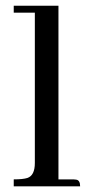

<svg xmlns="http://www.w3.org/2000/svg" viewBox="-20 -655 327 675"><path d="M238.3 -24.4H185.5V-634.8H28.3V-610.4H102.5V-82Q102.5 -38.1 76.2 -29.3Q60.5 -24.4 28.3 -24.4V0H261.7Q261.7 -21.5 248 -23.4Q243.2 -24.4 238.3 -24.4Z"/></svg>

Font: Abhaya Libre Medium
Style: Regular
Weight: 500
Designer: Pushpananda Ekanayake, Sol Matas, Pathum Egodawatta
Foundry: Mooniak
Version: Version 1.050 ; ttfautohint (v1.6)